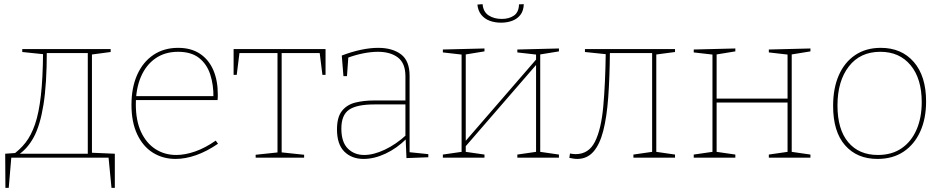

<svg xmlns="http://www.w3.org/2000/svg" viewBox="-20 -758 4535 923"><path d="M6 145 5 -19 61 -23 37 -11Q75 -37 102.5 -72Q130 -107 148.5 -161Q167 -215 176.5 -298.5Q186 -382 187 -504L193 -497L87 -508V-522H512V-508L414 -495L422 -502V-15L415 -24L532 -19V145H516L501 -9L507 0H26L35 -9L22 145ZM64 -11 68 -19H411L402 -13V-510L408 -503H197L205 -511Q205 -355 189 -255Q173 -155 142 -98Q111 -41 64 -11Z M824 6Q763 6 715 -24Q667 -54 639.5 -112.5Q612 -171 612 -254Q612 -337 639.5 -398.5Q667 -460 717.5 -494Q768 -528 836 -528Q899 -528 941.5 -499.5Q984 -471 1005.5 -421Q1027 -371 1027 -305Q1027 -300 1027 -294Q1027 -288 1026 -277H621V-296H1015L1006 -290Q1007 -349 991 -399Q975 -449 937.5 -479Q900 -509 836 -509Q773 -509 727.5 -477.5Q682 -446 657.5 -389Q633 -332 633 -256Q633 -178 658 -124Q683 -70 727 -41.5Q771 -13 827 -13Q870 -13 918.5 -30Q967 -47 1017 -82L1028 -67Q974 -30 922.5 -12Q871 6 824 6Z M1209 0V-14L1322 -26L1314 -18V-510L1322 -503H1124L1132 -510L1118 -398H1103V-522H1545V-398H1530L1516 -510L1523 -503H1329L1334 -510V-18L1329 -26L1442 -14V0Z M1949 -19 1942 -27 2039 -17V-2L1934 2L1930 -94L1934 -91Q1888 -45 1833.5 -19.5Q1779 6 1728 6Q1671 6 1635.5 -29Q1600 -64 1600 -136Q1600 -195 1624 -225Q1648 -255 1688.5 -265Q1729 -275 1778 -275H1936L1929 -268V-391Q1929 -454 1893 -481.5Q1857 -509 1797 -509Q1764 -509 1726 -501.5Q1688 -494 1648 -479L1655 -490L1648 -392H1631L1623 -491Q1670 -509 1714.5 -518.5Q1759 -528 1798 -528Q1866 -528 1907.5 -497Q1949 -466 1949 -394ZM1621 -140Q1621 -75 1652 -44Q1683 -13 1731 -13Q1776 -13 1830 -38.5Q1884 -64 1934 -110L1929 -99V-263L1936 -256H1780Q1695 -256 1658 -230.5Q1621 -205 1621 -140Z M2109 0V-15L2206 -29L2199 -21V-502L2205 -495L2109 -506V-520L2309 -525V-511L2211 -495L2219 -502V-74L2211 -72L2566 -482L2557 -465V-502L2563 -495L2467 -506V-520L2667 -525V-511L2569 -495L2577 -502V-21L2570 -29L2667 -15V0H2467V-15L2564 -29L2557 -21V-452L2566 -456L2211 -46L2219 -61V-21L2212 -29L2309 -15V0ZM2389 -649Q2359 -649 2334.5 -658Q2310 -667 2294 -686.5Q2278 -706 2275 -736L2300 -738Q2303 -701 2329 -684Q2355 -667 2392 -667Q2427 -667 2450.5 -683Q2474 -699 2475 -737L2498 -738Q2497 -707 2482.5 -687.5Q2468 -668 2443.5 -658.5Q2419 -649 2389 -649Z M2755 6Q2746 6 2737 4.5Q2728 3 2717 1L2720 -20Q2727 -19 2733.5 -18Q2740 -17 2747 -17Q2810 -17 2840 -76.5Q2870 -136 2880 -245.5Q2890 -355 2892 -504L2898 -497L2792 -508V-522H3225V-508L3127 -495L3135 -502V-21L3128 -29L3225 -15V0H3025V-15L3122 -29L3115 -21V-510L3121 -503H2902L2912 -511Q2911 -387 2904 -291Q2897 -195 2880 -129Q2863 -63 2832.5 -28.5Q2802 6 2755 6Z M3315 0V-15L3412 -29L3405 -21V-502L3411 -495L3315 -506V-520L3515 -525V-511L3417 -495L3425 -502V-278L3417 -284H3775L3766 -278V-502L3772 -495L3676 -506V-520L3876 -525V-511L3778 -495L3786 -502V-21L3779 -29L3876 -15V0H3676V-15L3773 -29L3766 -21V-272L3775 -265H3417L3425 -272V-21L3418 -29L3515 -15V0Z M4214 -528Q4314 -528 4373 -460Q4432 -392 4432 -270Q4432 -188 4404 -126Q4376 -64 4324 -29Q4272 6 4198 6Q4100 6 4042.5 -59.5Q3985 -125 3985 -249Q3985 -334 4012.5 -396.5Q4040 -459 4091.5 -493.5Q4143 -528 4214 -528ZM4212 -509Q4115 -509 4060.5 -438.5Q4006 -368 4006 -251Q4006 -136 4057.5 -74.5Q4109 -13 4200 -13Q4267 -13 4314 -45Q4361 -77 4386 -134.5Q4411 -192 4411 -267Q4411 -380 4357.5 -444.5Q4304 -509 4212 -509Z"/></svg>

Font: Bitter Thin
Style: Regular
Weight: 100
Designer: Sol Matas, and Bitter project Authors
Foundry: Sol Matas
Version: Version 2.002